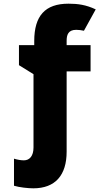

<svg xmlns="http://www.w3.org/2000/svg" viewBox="-20 -783 571 1043"><path d="M161 240C280 240 342 169 342 41V-395H472V-538H342V-561C342 -593 350 -621 394 -621C407 -621 422 -619 436 -616L500 -732C447 -757 403 -763 352 -763C225 -763 166 -697 166 -560V-538H83V-429L162 -380V18C162 64 141 88 110 88C94 88 76 85 56 79V226C85 235 134 240 161 240Z"/></svg>

Font: Frost ExtraBold
Style: Regular
Weight: 800
Designer: Lee Frost
Foundry: Lee Frost for Ice Communication Norge AS
Version: Version 2.011;hotconv 1.0.107;makeotfexe 2.5.65593